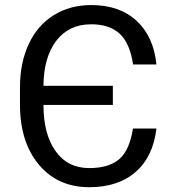

<svg xmlns="http://www.w3.org/2000/svg" viewBox="-20 -741 714 770"><path d="M607.4 -225.6H513.2C504.1 -167 485.6 -125.9 457.8 -102.3C429.9 -78.7 390 -66.9 337.9 -66.9C279.9 -66.9 234.9 -89.7 202.6 -135.3C170.4 -180.8 154.3 -242.2 154.3 -319.3V-320.3H432.6V-397H154.3C154.9 -473.1 172 -533.3 205.6 -577.4C239.1 -621.5 286 -643.6 346.2 -643.6C395.3 -643.6 433.5 -630.7 460.7 -605C487.9 -579.3 505.5 -538.4 513.7 -482.4H607.4C599.9 -557 573.4 -615.3 527.8 -657.5C482.3 -699.6 421.7 -720.7 346.2 -720.7C288.9 -720.7 238.5 -707.1 195.1 -679.9C151.6 -652.8 118.2 -614 95 -563.7C71.7 -513.4 60.1 -455.6 60.1 -390.1V-322.3C60.1 -221.4 85.4 -140.8 136 -80.6C186.6 -20.3 253.9 9.8 337.9 9.8C415.4 9.8 477.5 -10.7 524.2 -51.5C570.9 -92.4 598.6 -150.4 607.4 -225.6Z"/></svg>

Font: Roboto1
Style: rg
Weight: 400
Designer: Google
Version: Version 2.137; 2017